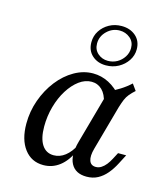

<svg xmlns="http://www.w3.org/2000/svg" viewBox="-102 -735 723 827"><g transform="rotate(15 259.5 -322.0)"><path d="M166.9 11.3Q113.7 11.3 82.3 -30.2Q50.8 -71.8 50.8 -142.7Q50.8 -197.6 69 -248.4Q87.1 -299.2 118.5 -339.5Q150 -379.8 190.3 -402.8Q230.6 -425.8 273.4 -425.8Q310.5 -425.8 344 -408.5Q377.4 -391.1 404.8 -358.1L350 -316.1Q342.7 -351.6 323.4 -370.6Q304 -389.5 276.6 -389.5Q247.6 -389.5 221 -369.8Q194.4 -350 173.4 -316.5Q152.4 -283.1 140.3 -239.9Q128.2 -196.8 128.2 -150.8Q128.2 -97.6 146.8 -69.4Q165.3 -41.1 199.2 -41.1Q226.6 -41.1 250 -59.3Q273.4 -77.4 291.1 -112.1V-83.9Q271 -37.9 239.1 -13.3Q207.3 11.3 166.9 11.3ZM359.7 11.3Q309.7 11.3 290.3 -25.4Q271 -62.1 288.7 -125L356.5 -368.5Q380.6 -379 404.4 -394Q428.2 -408.9 449.2 -428.2L469.4 -400Q454.8 -387.1 445.2 -375.4Q435.5 -363.7 429.4 -349.2Q423.4 -334.7 416.9 -313.7L361.3 -113.7Q351.6 -79 358.5 -59.3Q365.3 -39.5 387.9 -39.5Q400.8 -39.5 412.1 -46.8Q423.4 -54 432.7 -65.7Q441.9 -77.4 450 -92.7L465.3 -121.8H501.6L479.8 -79.8Q466.1 -53.2 448.8 -32.7Q431.5 -12.1 409.7 -0.4Q387.9 11.3 359.7 11.3ZM316.1 -473.4Q279 -473.4 254.8 -495.2Q230.6 -516.9 230.6 -554Q230.6 -582.3 245.2 -604.8Q259.7 -627.4 284.3 -641.1Q308.9 -654.8 339.5 -654.8Q377.4 -654.8 402.4 -633.1Q427.4 -611.3 427.4 -574.2Q427.4 -546.8 412.1 -523.8Q396.8 -500.8 371.8 -487.1Q346.8 -473.4 316.1 -473.4ZM319.4 -494.4Q341.9 -494.4 360.5 -504.8Q379 -515.3 390.7 -533.5Q402.4 -551.6 402.4 -573.4Q402.4 -600.8 382.7 -617.3Q362.9 -633.9 336.3 -633.9Q304 -633.9 279.8 -610.5Q255.6 -587.1 255.6 -554.8Q255.6 -527.4 274.6 -510.9Q293.5 -494.4 319.4 -494.4Z"/></g></svg>

Font: Playfair 9pt
Style: Italic
Weight: 400
Italic angle: -15.6°
Designer: Claus Eggers Sørensen
Foundry: Claus Eggers Sørensen
Version: Version 2.001;gftools[0.9.30]